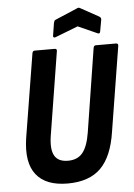

<svg xmlns="http://www.w3.org/2000/svg" viewBox="-58 -890 658 941"><g transform="rotate(-5 271.0 -419.0)"><path d="M237 8Q130 8 82.5 -52Q35 -112 53 -231L120 -643Q122 -655 132 -655H230Q243 -655 240 -642L174 -231Q164 -166 182 -134.5Q200 -103 248 -103Q295 -103 320 -133.5Q345 -164 356 -231L421 -643Q423 -655 433 -655H532Q544 -655 542 -642L475 -226Q457 -105 400 -48.5Q343 8 237 8ZM241 -712Q235 -709 231 -711.5Q227 -714 228 -719L238 -782Q240 -789 241.5 -792Q243 -795 248 -797L356 -843Q365 -848 372 -843L461 -794Q472 -788 470 -777L460 -721Q458 -707 446 -713L352 -755Z"/></g></svg>

Font: Sofia Sans Condensed ExtraBold
Style: Italic
Weight: 800
Italic angle: -9°
Version: Version 4.100